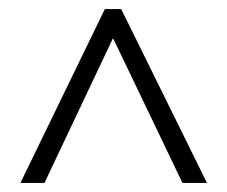

<svg xmlns="http://www.w3.org/2000/svg" viewBox="-20 -830 501 423"><path d="M25 -427H78L229 -746L382 -427H436L247 -810H211Z"/></svg>

Font: Noto Sans Telugu UI Condensed Light
Style: Regular
Weight: 300
Width: 3
Designer: Jelle Bosma - Monotype Design Team
Foundry: Monotype Imaging Inc.
Version: Version 2.005